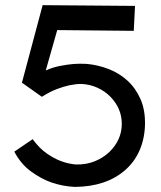

<svg xmlns="http://www.w3.org/2000/svg" viewBox="-20 -715 629 752"><path d="M547.9 -225.1Q545.9 -168.5 525.6 -123.8Q505.4 -79.1 469.2 -47.9Q395 16.1 272.9 17.1Q225.1 14.6 182.6 0Q142.6 -13.7 102.1 -43Q61.5 -72.3 36.1 -121.1L107.9 -169.9Q134.3 -133.8 163.8 -113.5Q193.4 -93.3 218.8 -84Q248 -73.2 276.9 -70.8Q318.4 -69.8 351.6 -83.5Q384.8 -97.2 408.2 -119.6Q457 -167 457 -230Q457 -290.5 412.1 -336.4Q391.1 -357.9 361.8 -371.3Q332.5 -384.8 297.9 -386.2Q277.3 -386.2 251.5 -380.9Q230 -376.5 202.4 -366Q174.8 -355.5 144 -335.9L65.9 -391.1L147 -694.8L508.8 -691.9L503.9 -594.2L204.1 -597.2L159.2 -439Q187.5 -451.7 216.1 -457Q244.6 -462.4 267.6 -464.4Q293 -466.3 318.8 -464.8Q363.3 -460.9 405 -444.8Q446.8 -428.7 479 -399.4Q511.2 -370.1 530.3 -326.9Q549.3 -283.7 547.9 -225.1Z"/></svg>

Font: Preahvihear
Style: Regular
Weight: 400
Designer: Danh Hong
Version: Version 8.002; ttfautohint (v1.8.3)